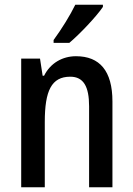

<svg xmlns="http://www.w3.org/2000/svg" viewBox="-20 -786 559 806"><path d="M412 -757V-766H296C274 -721 240 -666 205 -618V-606H271C315 -643 385 -717 412 -757ZM299 -550C243 -550 192 -522 165 -468H159L148 -540H69V0H168V-274C168 -405 196 -464 275 -464C331 -464 354 -422 354 -340V0H452V-360C452 -489 398 -550 299 -550Z"/></svg>

Font: Noto Sans Kannada Condensed Medium
Style: Regular
Weight: 500
Width: 3
Designer: Jelle Bosma - Monotype Design Team
Foundry: Monotype Imaging Inc.
Version: Version 2.005